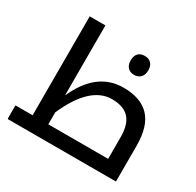

<svg xmlns="http://www.w3.org/2000/svg" viewBox="-162 -942 1146 1123"><g transform="rotate(30 410.5 -380.0)"><path d="M25 0Q20 0 20 -5V-88Q20 -92 25 -92H136V-760H242V-287Q336 -498 517 -498Q634 -498 693 -435.5Q752 -373 752 -241V0ZM242 -92H646V-239Q646 -325 608 -365.5Q570 -406 492 -406Q345 -406 242 -173ZM531 -593Q504 -593 488 -610Q472 -627 472 -657Q472 -688 487.5 -704.5Q503 -721 531 -721Q560 -721 575.5 -704Q591 -687 591 -657Q591 -628 575 -610.5Q559 -593 531 -593Z"/></g></svg>

Font: Noto Kufi Arabic Medium
Style: Regular
Weight: 500
Designer: Monotype Design Team, David Williams, Khaled Hosny
Foundry: Google LLC
Version: Version 2.109; ttfautohint (v1.8.4.7-5d5b)